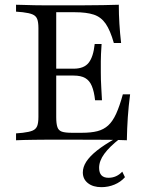

<svg xmlns="http://www.w3.org/2000/svg" viewBox="-20 -591 634 809"><path d="M171 -2.4Q147.6 -2.4 124.6 -2Q101.6 -1.6 81.5 -1.2Q61.3 -0.8 47.6 0V-29L75.8 -31.5Q103.2 -34.7 117.3 -40.7Q131.5 -46.8 136.7 -60.1Q141.9 -73.4 141.9 -98.4V-472.6Q141.9 -497.6 136.7 -510.9Q131.5 -524.2 117.3 -530.2Q103.2 -536.3 75.8 -539.5L47.6 -541.9V-571Q61.3 -571 81.5 -570.2Q101.6 -569.4 124.6 -569Q147.6 -568.5 171 -568.5H180.6H320.2Q374.2 -568.5 413.3 -569.4Q452.4 -570.2 480.6 -571Q480.6 -530.6 483.1 -490.7Q485.5 -450.8 490.3 -409.7H459.7Q444.4 -463.7 425 -491.5Q405.6 -519.4 375 -529.4Q344.4 -539.5 295.2 -539.5H216.9V-97.6Q216.9 -70.2 221.8 -55.6Q226.6 -41.1 240.7 -36.3Q254.8 -31.5 282.3 -31.5H325Q363.7 -31.5 390.3 -38.3Q416.9 -45.2 435.9 -62.5Q454.8 -79.8 469.4 -111.7Q483.9 -143.5 497.6 -193.5H528.2Q521.8 -144.4 518.5 -96.8Q515.3 -49.2 514.5 0Q479.8 -1.6 432.3 -2Q384.7 -2.4 318.5 -2.4H180.6ZM191.1 -272.6V-301.6H362.1V-272.6ZM380.6 -168.5Q376.6 -205.6 366.9 -228.6Q357.3 -251.6 339.1 -262.1Q321 -272.6 290.3 -272.6V-301.6Q333.9 -301.6 353.6 -326.6Q373.4 -351.6 379 -405.6H408.1Q404.8 -358.1 404.8 -332.7Q404.8 -307.3 404.8 -287.1Q404.8 -271.8 405.2 -255.6Q405.6 -239.5 406.9 -219Q408.1 -198.4 409.7 -168.5ZM407.3 197.6Q371.8 197.6 350.4 180.6Q329 163.7 329 135.5Q329 112.9 343.5 90.3Q358.1 67.7 388.3 43.5Q418.5 19.4 466.1 -7.3H485.5Q441.1 27.4 419.4 57.3Q397.6 87.1 397.6 116.1Q397.6 158.1 437.1 158.1Q471 158.1 495.2 132.3L506.5 155.6Q488.7 175.8 462.5 186.7Q436.3 197.6 407.3 197.6Z"/></svg>

Font: Playfair 5pt SemiExpanded Light Light
Style: Regular
Weight: 300
Version: Version 2.203